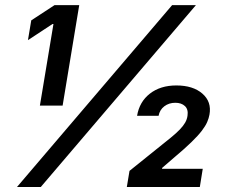

<svg xmlns="http://www.w3.org/2000/svg" viewBox="-20 -748 902 768"><path d="M296.9 -727.5 230.5 -325.7H139.6L193.8 -651.9H189.9L91.8 -587.4L105 -666.5L198.2 -727.5ZM47.9 0 668.5 -727.5H763.7L143.1 0ZM487.3 0 498 -64.5 663.1 -197.3Q685.1 -215.3 699 -229.7Q712.9 -244.1 720.5 -257.3Q728 -270.5 730 -284.7Q733.9 -310.5 719.7 -323.7Q705.6 -336.9 681.2 -336.9Q655.8 -336.9 637.2 -322.8Q618.7 -308.6 614.3 -284.7H528.3Q537.6 -340.8 579.6 -373.5Q621.6 -406.2 685.5 -406.2Q752 -406.2 789.6 -373.5Q827.1 -340.8 817.9 -289.6Q815.4 -275.4 808.8 -260Q802.2 -244.6 787.4 -225.1Q772.5 -205.6 745.6 -179.4Q718.8 -153.3 675.8 -117.2L628.9 -76.7L627.9 -72.8H791L779.3 0Z"/></svg>

Font: Inter 16pt SemiBold
Style: Italic
Weight: 600
Italic angle: -9.3988°
Version: Version 4.001;git-66647c0bb